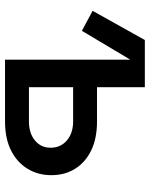

<svg xmlns="http://www.w3.org/2000/svg" viewBox="62 -644 582 745"><g transform="rotate(90 352.5 -271.0)"><path d="M99.1 -298.3 21.5 -339.8 134.8 -542.5H244.6ZM292 -356.9H450.7Q517.1 -356.9 563.5 -334.2Q609.9 -311.5 634.5 -271.7Q659.2 -231.9 659.2 -179.7Q659.2 -128.4 634.5 -87.6Q609.9 -46.9 563.5 -23.4Q517.1 0 450.7 0H210.9V-542.5H317.9V-92.8H450.7Q496.1 -92.8 524.4 -116Q552.7 -139.2 552.7 -176.8Q552.7 -215.8 524.4 -240Q496.1 -264.2 450.7 -264.2H292Z"/></g></svg>

Font: Inter 16pt Medium
Style: Regular
Weight: 500
Version: Version 4.001;git-66647c0bb